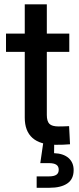

<svg xmlns="http://www.w3.org/2000/svg" viewBox="-20 -681 373 905"><path d="M306.6 -522.5V-436.5H8.3V-522.5ZM96.7 -660.6H200.7V-139.2Q200.7 -109.4 212.9 -97.2Q225.1 -85 256.3 -85Q267.1 -85 281.2 -85.4Q295.4 -85.9 305.7 -86.4L310.1 -1Q295.9 0.5 277.8 1Q259.8 1.5 242.7 1.5Q169.4 1.5 133.1 -30.8Q96.7 -63 96.7 -126.5ZM152.8 204.1V150.4H210.4Q234.4 150.4 245.6 142.8Q256.8 135.3 256.8 119.1Q256.8 103 245.6 95.5Q234.4 87.9 210.4 87.9H169.9L186 -22.9H235.4V0L234.9 41Q278.8 42.5 303 63.7Q327.1 85 327.1 120.6Q327.1 163.6 297.1 183.8Q267.1 204.1 213.4 204.1Z"/></svg>

Font: Inter 28pt Medium
Style: Regular
Weight: 500
Designer: Rasmus Andersson
Foundry: rsms
Version: Version 4.001;git-66647c0bb